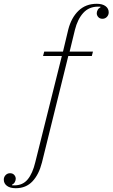

<svg xmlns="http://www.w3.org/2000/svg" viewBox="-149 -780 593 1012"><path d="M-66 212Q-96 212 -112.5 199.5Q-129 187 -129 167Q-129 153 -119.5 143Q-110 133 -96 133Q-82 133 -74 142Q-66 151 -66 162Q-66 171 -71 180Q-76 189 -86 194L-85 197H-73Q-29 197 -3 165.5Q23 134 37 75L177 -485H78L84 -508H183L211 -625Q227 -687 265 -723.5Q303 -760 361 -760Q391 -760 407.5 -747.5Q424 -735 424 -715Q424 -701 414.5 -691Q405 -681 391 -681Q377 -681 369 -690Q361 -699 361 -710Q361 -719 366 -728Q371 -737 381 -742L380 -745H368Q320 -745 290 -712Q260 -679 246 -623L218 -508H341L335 -485H211L72 77Q56 140 22 176Q-12 212 -66 212Z"/></svg>

Font: IBM Plex Serif ExtLt
Style: Italic
Weight: 200
Italic angle: -14°
Designer: Mike Abbink, Paul van der Laan, Pieter van Rosmalen
Foundry: Bold Monday
Version: Version 3.001